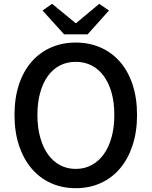

<svg xmlns="http://www.w3.org/2000/svg" viewBox="-20 -973 794 1006"><path d="M377 13Q306 13 247 -13.5Q188 -40 145.5 -90Q103 -140 79.5 -211Q56 -282 56 -371Q56 -460 79.5 -530.5Q103 -601 145.5 -649.5Q188 -698 247 -724Q306 -750 377 -750Q448 -750 507 -724Q566 -698 608.5 -649.5Q651 -601 674.5 -530.5Q698 -460 698 -371Q698 -282 674.5 -211Q651 -140 608.5 -90Q566 -40 507 -13.5Q448 13 377 13ZM377 -88Q423 -88 460 -108Q497 -128 523.5 -164.5Q550 -201 564.5 -253.5Q579 -306 579 -371Q579 -436 564.5 -487.5Q550 -539 523.5 -575Q497 -611 460 -630Q423 -649 377 -649Q331 -649 294 -630Q257 -611 231 -575Q205 -539 190.5 -487.5Q176 -436 176 -371Q176 -306 190.5 -253.5Q205 -201 231 -164.5Q257 -128 294 -108Q331 -88 377 -88ZM203 -918 253 -953 376 -852H379L500 -953L551 -918L439 -793H316Z"/></svg>

Font: Kinto Sans Med
Style: Regular
Weight: 500
Designer: Authors: Ryoko NISHIZUKA  (kana & ideographs); Paul D. Hunt (Latin, Greek & Cyrillic); Wenlong ZHANG  (bopomofo); Sandol
Foundry: Adobe Systems Incorporated, ookami Inc.
Version: Version 0.001